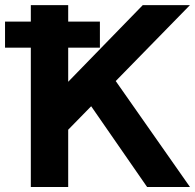

<svg xmlns="http://www.w3.org/2000/svg" viewBox="-20 -743 775 763"><path d="M251 -227.5V0H102.5V-553.7H0V-657.2H102.5V-722.7H251V-657.2H377V-553.7H251V-418L547.4 -722.7H734.9L439.9 -420.9L734.9 0H564.5L342.3 -320.8Z"/></svg>

Font: Giphurs
Style: Bold
Weight: 700
Version: Version 0.920; ttfautohint (v1.8.4.7-5d5b)